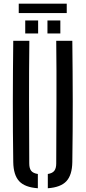

<svg xmlns="http://www.w3.org/2000/svg" viewBox="-20 -1023 468 1050"><path d="M52.5 -137Q50 -304 50.2 -468.5Q50.5 -633 52.5 -800H140.5Q138.5 -633 138.8 -464.5Q139 -296 140 -129Q140 -102.5 150.5 -89Q161 -75.5 187 -71.5V6.5Q116 1.5 84.8 -32.2Q53.5 -66 52.5 -137ZM241.5 6.5V-71.5Q267 -75.5 277.2 -89.2Q287.5 -103 287.5 -129Q288 -296 288.8 -464.5Q289.5 -633 287.5 -800H375.5Q377.5 -633 377.8 -468.5Q378 -304 375.5 -137Q374.5 -66 343.2 -32.2Q312 1.5 241.5 6.5ZM239.5 -840V-911H310V-840ZM118 -840V-911H188.5V-840ZM82.5 -1003H345V-951.5H82.5Z"/></svg>

Font: Big Shoulders Stencil Text Medium
Style: Regular
Weight: 500
Designer: Patric King
Foundry: XO Type Co
Version: Version 1.000